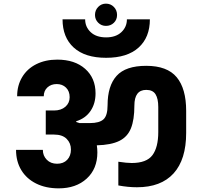

<svg xmlns="http://www.w3.org/2000/svg" viewBox="-20 -1043 1112 1053"><path d="M561 -901Q536 -901 518.5 -918.5Q501 -936 501 -961Q501 -987 518.5 -1005Q536 -1023 561 -1023Q587 -1023 604.5 -1005Q622 -987 622 -961Q622 -935 604.5 -918Q587 -901 561 -901ZM562 -726Q446 -726 384.5 -782Q323 -838 323 -937H447Q447 -895 477.5 -866.5Q508 -838 562 -838Q615 -838 645.5 -866.5Q676 -895 676 -937H802Q802 -838 740 -782Q678 -726 562 -726ZM782 -682Q897 -682 949 -619.5Q1001 -557 1001 -435V-314Q1001 -168 932 -92Q863 -16 731 -16Q682 -16 629 -26V-156Q676 -149 702 -149Q784 -149 816 -192Q848 -235 848 -319V-456Q848 -502 833 -526Q818 -550 782 -550Q717 -550 717 -464Q717 -386 698 -339Q679 -292 634 -270Q589 -248 511 -246Q514 -227 514 -207Q514 -117 455.5 -63.5Q397 -10 302 -10Q231 -10 178 -36.5Q125 -63 96.5 -110.5Q68 -158 68 -221H215Q215 -189 236.5 -167Q258 -145 293 -145Q328 -145 348.5 -166.5Q369 -188 369 -223Q369 -258 345.5 -281.5Q322 -305 276 -305H231V-437H276Q315 -437 338.5 -457.5Q362 -478 362 -510Q362 -543 342 -562.5Q322 -582 291 -582Q260 -582 240 -563.5Q220 -545 220 -515H74Q74 -574 101.5 -620Q129 -666 179 -691Q229 -716 294 -716Q390 -716 447 -665.5Q504 -615 504 -531Q504 -475 476.5 -434.5Q449 -394 398 -378V-374L416 -368H473Q525 -368 547.5 -388.5Q570 -409 570 -466Q570 -572 619.5 -627Q669 -682 782 -682Z"/></svg>

Font: Fz Poppins
Style: Bold
Weight: 700
Designer: Ninad Kale (Devanagari), Jonny Pinhorn (Latin)
Foundry: Indian Type Foundry
Version: Vit hóa bi Vntype.Com & FontZin.Com